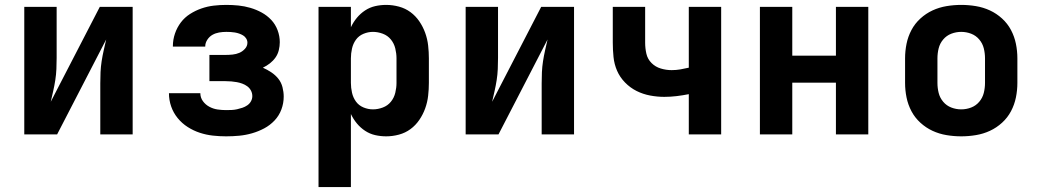

<svg xmlns="http://www.w3.org/2000/svg" viewBox="-20 -548 4240 783"><path d="M79 0V-520H211V-312Q211 -289 210 -266.5Q209 -244 205.5 -221.5Q202 -199 197 -177Q192 -155 187 -133L387 -520H521V0H389V-208Q389 -231 390 -253.5Q391 -276 394.5 -298.5Q398 -321 403 -343Q408 -365 413 -387L213 0Z M902 8Q875 8 848 5Q821 2 795 -6.5Q769 -15 745.5 -30Q722 -45 704.5 -66.5Q687 -88 678 -114Q669 -140 669 -168Q669 -168 669 -168Q669 -168 669 -168H797Q797 -150 807.5 -135.5Q818 -121 834 -112.5Q850 -104 867.5 -101.5Q885 -99 902 -99Q914 -99 925 -99.5Q936 -100 947 -102.5Q958 -105 968.5 -108.5Q979 -112 988.5 -118.5Q998 -125 1003.5 -135Q1009 -145 1009 -156Q1009 -168 1003.5 -178.5Q998 -189 988.5 -196Q979 -203 968 -207Q957 -211 946 -213Q935 -215 923.5 -216Q912 -217 900 -217H834V-324H900Q914 -324 928.5 -325.5Q943 -327 956 -332.5Q969 -338 979 -349Q989 -360 989 -374Q989 -383 984 -391Q979 -399 971.5 -403.5Q964 -408 955.5 -411Q947 -414 938 -415.5Q929 -417 920.5 -417.5Q912 -418 903 -418Q888 -418 873.5 -415.5Q859 -413 846.5 -406Q834 -399 825.5 -386Q817 -373 817 -359Q817 -359 817 -358.5Q817 -358 817 -358H685Q685 -359 685 -359.5Q685 -360 685 -360Q685 -386 693.5 -411Q702 -436 717.5 -456.5Q733 -477 755 -491Q777 -505 801.5 -513.5Q826 -522 851.5 -525Q877 -528 903 -528Q928 -528 952.5 -525.5Q977 -523 1001 -516Q1025 -509 1047 -497Q1069 -485 1086 -467Q1103 -449 1112 -425Q1121 -401 1121 -376Q1121 -360 1117 -343.5Q1113 -327 1103.5 -313.5Q1094 -300 1080.5 -289.5Q1067 -279 1052 -272Q1070 -264 1086.5 -253Q1103 -242 1115 -227Q1127 -212 1132 -192.5Q1137 -173 1137 -154Q1137 -127 1127.5 -101.5Q1118 -76 1099.5 -56.5Q1081 -37 1057.5 -24.5Q1034 -12 1008 -4.5Q982 3 955.5 5.5Q929 8 902 8Z M1279 215V-520H1411V-437Q1421 -458 1435.5 -475.5Q1450 -493 1469 -505.5Q1488 -518 1510 -523Q1532 -528 1555 -528Q1581 -528 1607 -521Q1633 -514 1654 -498.5Q1675 -483 1690 -461Q1705 -439 1714 -414Q1723 -389 1726 -362.5Q1729 -336 1729 -310V-210Q1729 -184 1726 -157.5Q1723 -131 1714 -106Q1705 -81 1690 -59Q1675 -37 1654 -21.5Q1633 -6 1607 1Q1581 8 1555 8Q1532 8 1510 3Q1488 -2 1469 -14.5Q1450 -27 1435.5 -44.5Q1421 -62 1411 -83V215ZM1501 -102Q1521 -102 1541 -109.5Q1561 -117 1574 -133Q1587 -149 1592 -169.5Q1597 -190 1597 -210V-310Q1597 -330 1592 -350.5Q1587 -371 1574 -387Q1561 -403 1541 -410.5Q1521 -418 1501 -418Q1481 -418 1462 -410Q1443 -402 1431.5 -386Q1420 -370 1415.5 -350Q1411 -330 1411 -310V-210Q1411 -190 1415.5 -170Q1420 -150 1431.5 -134Q1443 -118 1462 -110Q1481 -102 1501 -102Z M1879 0V-520H2011V-312Q2011 -289 2010 -266.5Q2009 -244 2005.5 -221.5Q2002 -199 1997 -177Q1992 -155 1987 -133L2187 -520H2321V0H2189V-208Q2189 -231 2190 -253.5Q2191 -276 2194.5 -298.5Q2198 -321 2203 -343Q2208 -365 2213 -387L2013 0Z M2789 0V-164Q2764 -159 2739 -156Q2714 -153 2689 -153Q2660 -153 2631 -158.5Q2602 -164 2576 -177Q2550 -190 2529 -211.5Q2508 -233 2496.5 -259.5Q2485 -286 2482 -315.5Q2479 -345 2479 -374V-520H2611V-374Q2611 -351 2616 -329Q2621 -307 2637 -291Q2653 -275 2675 -268.5Q2697 -262 2719 -262Q2737 -262 2754.5 -265Q2772 -268 2789 -272V-520H2921V0Z M3079 0V-520H3211V-321H3389V-520H3521V0H3389V-211H3211V0Z M3900 8Q3870 8 3840 3Q3810 -2 3783 -14.5Q3756 -27 3733.5 -47.5Q3711 -68 3697 -94.5Q3683 -121 3677 -150.5Q3671 -180 3671 -210V-310Q3671 -340 3677 -369.5Q3683 -399 3697 -425.5Q3711 -452 3733.5 -472.5Q3756 -493 3783 -505.5Q3810 -518 3840 -523Q3870 -528 3900 -528Q3930 -528 3960 -523Q3990 -518 4017 -505.5Q4044 -493 4066.5 -472.5Q4089 -452 4103 -425.5Q4117 -399 4123 -369.5Q4129 -340 4129 -310V-210Q4129 -180 4123 -150.5Q4117 -121 4103 -94.5Q4089 -68 4066.5 -47.5Q4044 -27 4017 -14.5Q3990 -2 3960 3Q3930 8 3900 8ZM3900 -102Q3921 -102 3940.5 -109.5Q3960 -117 3973.5 -133Q3987 -149 3992 -169Q3997 -189 3997 -210V-310Q3997 -331 3992 -351Q3987 -371 3973.5 -387Q3960 -403 3940.5 -410.5Q3921 -418 3900 -418Q3879 -418 3859.5 -410.5Q3840 -403 3826.5 -387Q3813 -371 3808 -351Q3803 -331 3803 -310V-210Q3803 -189 3808 -169Q3813 -149 3826.5 -133Q3840 -117 3859.5 -109.5Q3879 -102 3900 -102Z"/></svg>

Font: Iosevka SS04 XBd Ex
Style: Regular
Weight: 800
Width: 7
Monospace: yes
Designer: Belleve Invis
Foundry: Belleve Invis
Version: Version 19.0.0; ttfautohint (v1.8.4)